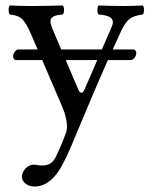

<svg xmlns="http://www.w3.org/2000/svg" viewBox="-20 -451 555 703"><path d="M204 160C219.6 132.2 232.7 103.6 245 74C300.6 -60.1 339.2 -150.6 375.1 -231H458C470 -231 479 -246 479 -257C479 -262 476 -270 467 -270H392.6C402.3 -291.4 412 -312.5 422 -334C441.7 -376.3 456 -392.3 503 -398C509 -404 509 -425 503 -431C483 -430 460 -429 432 -429C402 -429 371 -430 341 -431C335 -425 335 -404 341 -398C372.6 -395 405 -389 389 -353L353.1 -270H204.1L177.2 -333C159.2 -375.2 154 -393.7 210 -398C216 -404 216 -425 210 -431C173 -430 133 -429 97 -429C63 -429 36 -430 16 -431C10 -425 10 -404 16 -398C55.7 -393 68.7 -384 94.9 -323L117.7 -270H47C38 -270 28 -255 28 -245C28 -239 31 -231 39 -231H134.5L208 -60C216.7 -39.9 232 6 222 34C210.1 67.4 198 95 183 126C172 146 158 155 133 155C119 155 115 152 104 152C75 152 60 182 60 195C60 216 80 232 107 232C128 232 168 224 204 160ZM336.2 -231 289.8 -124C282.8 -107.9 274.4 -105.2 265.9 -125L220.7 -231Z"/></svg>

Font: Libertinus Math
Style: Regular
Weight: 400
Designer: Philipp H. Poll
Foundry: Khaled Hosny
Version: Version 6.2